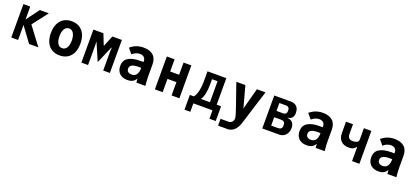

<svg xmlns="http://www.w3.org/2000/svg" viewBox="44 -1692 6512 3019"><g transform="rotate(20 3300.0 -182.0)"><path d="M206 -244.5V6H92V-553H206V-337.5L366.5 -553H517L319 -295.5L545 6H390.5Z M653 -273.5Q653 -363.5 683 -427.8Q713 -492 768.5 -526Q824 -560 900 -560Q976 -560 1031.5 -526.2Q1087 -492.5 1117 -428Q1147 -363.5 1147 -273.5Q1147 -185.5 1117.8 -121.5Q1088.5 -57.5 1033 -23Q977.5 11.5 900 11.5Q822.5 11.5 766.8 -23Q711 -57.5 682 -121.5Q653 -185.5 653 -273.5ZM1003 -273.5Q1003 -324.5 990.5 -361.8Q978 -399 954.8 -419Q931.5 -439 899.5 -439Q851.5 -439 824.2 -395Q797 -351 797 -273.5Q797 -196.5 823.2 -152.8Q849.5 -109 899.5 -109Q949 -109 976 -153Q1003 -197 1003 -273.5Z M1263 -552.5H1430.5L1501 -373.5H1507.5L1580.5 -552.5H1739.5V0H1628V-339L1633 -382H1625L1501.5 -95L1377.5 -382H1370.5L1374.5 -339V0H1263Z M1854.5 -161.5Q1854.5 -258 1927.2 -300.2Q2000 -342.5 2114.5 -342.5H2177V-362Q2177 -383 2167 -402Q2157 -421 2136 -432.8Q2115 -444.5 2084 -444.5Q2051.5 -444.5 2018.5 -430.8Q1985.5 -417 1957 -391L1885 -477Q1933.5 -518 1986.5 -537.5Q2039.5 -557 2104.5 -557Q2211 -557 2267.5 -505.2Q2324 -453.5 2324 -353V-159.5Q2324 -121.5 2326.5 -85Q2329 -48.5 2334 0H2183Q2178 -32.5 2177.5 -67Q2157.5 -28.5 2123 -9.2Q2088.5 10 2033.5 10Q1974 10 1933.8 -12.8Q1893.5 -35.5 1874 -74.2Q1854.5 -113 1854.5 -161.5ZM2176 -243.5Q2157.5 -245 2134 -245Q2059.5 -245 2022.5 -225.5Q1985.5 -206 1985.5 -165Q1985.5 -128 2009 -110.5Q2032.5 -93 2068 -93Q2121 -93 2148.5 -131.2Q2176 -169.5 2176 -243.5Z M2493 -550H2623V-346H2772.5V-550H2903V0H2772.5V-222.5H2623V0H2493Z M3039.5 -106H3107Q3138 -143 3155.8 -216Q3173.5 -289 3173.5 -387.5V-549.5H3488.5V-106H3562V141H3457V0H3137V141H3039.5ZM3375.5 -106V-457.5H3283V-382.5Q3283 -185.5 3225 -106Z M3756.5 82Q3777.5 82 3796.2 71Q3815 60 3825.8 40Q3836.5 20 3835 -5Q3833.5 -26 3813 -93.5Q3792.5 -161 3772.5 -214Q3747.5 -280.5 3679 -482.5L3656 -550H3807L3904 -193L3999.5 -550H4144Q4129.5 -505 4095 -395.5L4058.5 -279.5Q4031.5 -194.5 4008 -116.5Q3968.5 12.5 3960 37Q3905 193 3780 196.5H3621.5V82Z M4290 -551.5H4568.5Q4610 -551.5 4640.5 -534.5Q4671 -517.5 4687.2 -486Q4703.5 -454.5 4703.5 -411.5Q4703.5 -359 4680.5 -330.2Q4657.5 -301.5 4607.5 -295V-291Q4665 -286 4693.2 -252.2Q4721.5 -218.5 4721.5 -165Q4721.5 -119 4703.2 -81.2Q4685 -43.5 4651 -21.8Q4617 0 4571.5 0H4290ZM4588 -151.5V-170Q4588 -198.5 4571.5 -214.2Q4555 -230 4527.5 -230H4406V-90H4523.5Q4554 -90 4571 -106.5Q4588 -123 4588 -151.5ZM4576 -392V-410.5Q4576 -437 4560.8 -452.5Q4545.5 -468 4519.5 -468H4406V-335.5H4519.5Q4545.5 -335.5 4560.8 -350.5Q4576 -365.5 4576 -392Z M4854.5 -161.5Q4854.5 -258 4927.2 -300.2Q5000 -342.5 5114.5 -342.5H5177V-362Q5177 -383 5167 -402Q5157 -421 5136 -432.8Q5115 -444.5 5084 -444.5Q5051.5 -444.5 5018.5 -430.8Q4985.5 -417 4957 -391L4885 -477Q4933.5 -518 4986.5 -537.5Q5039.5 -557 5104.5 -557Q5211 -557 5267.5 -505.2Q5324 -453.5 5324 -353V-159.5Q5324 -121.5 5326.5 -85Q5329 -48.5 5334 0H5183Q5178 -32.5 5177.5 -67Q5157.5 -28.5 5123 -9.2Q5088.5 10 5033.5 10Q4974 10 4933.8 -12.8Q4893.5 -35.5 4874 -74.2Q4854.5 -113 4854.5 -161.5ZM5176 -243.5Q5157.5 -245 5134 -245Q5059.5 -245 5022.5 -225.5Q4985.5 -206 4985.5 -165Q4985.5 -128 5009 -110.5Q5032.5 -93 5068 -93Q5121 -93 5148.5 -131.2Q5176 -169.5 5176 -243.5Z M5792 -239Q5773.5 -218 5758 -206.2Q5742.5 -194.5 5721.5 -188.5Q5700.5 -182.5 5669.5 -182.5Q5584.5 -182.5 5537.8 -229Q5491 -275.5 5491 -361.5V-550H5608V-393Q5608 -343.5 5628.5 -321.2Q5649 -299 5695 -299Q5739.5 -299 5765 -314.8Q5790.5 -330.5 5790.5 -359.5V-550H5915V0H5792Z M6054.5 -161.5Q6054.5 -258 6127.2 -300.2Q6200 -342.5 6314.5 -342.5H6377V-362Q6377 -383 6367 -402Q6357 -421 6336 -432.8Q6315 -444.5 6284 -444.5Q6251.5 -444.5 6218.5 -430.8Q6185.5 -417 6157 -391L6085 -477Q6133.5 -518 6186.5 -537.5Q6239.5 -557 6304.5 -557Q6411 -557 6467.5 -505.2Q6524 -453.5 6524 -353V-159.5Q6524 -121.5 6526.5 -85Q6529 -48.5 6534 0H6383Q6378 -32.5 6377.5 -67Q6357.5 -28.5 6323 -9.2Q6288.5 10 6233.5 10Q6174 10 6133.8 -12.8Q6093.5 -35.5 6074 -74.2Q6054.5 -113 6054.5 -161.5ZM6376 -243.5Q6357.5 -245 6334 -245Q6259.5 -245 6222.5 -225.5Q6185.5 -206 6185.5 -165Q6185.5 -128 6209 -110.5Q6232.5 -93 6268 -93Q6321 -93 6348.5 -131.2Q6376 -169.5 6376 -243.5Z"/></g></svg>

Font: JuliaMono ExtraBold
Style: Regular
Weight: 800
Monospace: yes
Designer: cormullion
Foundry: corm
Version: Version 0.055; ttfautohint (v1.8.4)